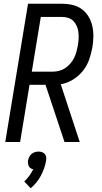

<svg xmlns="http://www.w3.org/2000/svg" viewBox="-20 -755 540 1021"><path d="M323 0 222 -304H137L87 0H8L129 -735H310Q339 -735 366.5 -728.5Q394 -722 415.5 -706Q437 -690 451 -666.5Q465 -643 471 -616Q477 -589 476.5 -560Q476 -531 471 -502Q465 -469 453.5 -436.5Q442 -404 419.5 -376.5Q397 -349 366 -330.5Q335 -312 303 -307L404 0ZM261 -374Q278 -374 295 -378.5Q312 -383 327 -393Q342 -403 354 -417Q366 -431 374 -447Q382 -463 386.5 -480Q391 -497 394 -513Q397 -531 398 -548.5Q399 -566 397 -583Q395 -600 388.5 -615.5Q382 -631 371 -642.5Q360 -654 344 -659.5Q328 -665 310 -665H197L149 -374ZM143 246 109 210Q124 196 136 179.5Q148 163 157 145Q149 144 142.5 139.5Q136 135 133 128.5Q130 122 129 114.5Q128 107 129 99Q131 89 135.5 79.5Q140 70 148 63.5Q156 57 165.5 54Q175 51 185 51Q195 51 203.5 54Q212 57 218 63.5Q224 70 225.5 79.5Q227 89 225 99Q222 119 215 139Q208 159 198 178Q188 197 174 214.5Q160 232 143 246Z"/></svg>

Font: Iosevka Fixed
Style: Italic
Weight: 400
Italic angle: -9°
Monospace: yes
Designer: Belleve Invis
Foundry: Belleve Invis
Version: Version 33.2.4